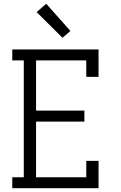

<svg xmlns="http://www.w3.org/2000/svg" viewBox="-20 -997 640 1017"><path d="M45 0V-58H106V-677H45V-735H502V-590H437V-677H171V-411H427V-353H171V-58H437V-145H502V0ZM311 -797 174 -933 225 -977 353 -833Z"/></svg>

Font: Iosevka Etoile Light
Style: Regular
Weight: 300
Designer: Belleve Invis
Foundry: Belleve Invis
Version: Version 25.0.1; ttfautohint (v1.8.4)